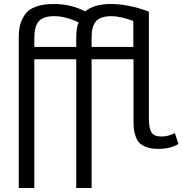

<svg xmlns="http://www.w3.org/2000/svg" viewBox="-20 -732 915 962"><path d="M772 14Q738 14 714 5Q690 -4 678 -16.5Q666 -29 659 -50.5Q652 -72 650.5 -88.5Q649 -105 649 -129V-435H439V210H362V-435H152V210H74V-544Q74 -579 80.5 -605.5Q87 -632 104 -658Q121 -684 158 -698Q195 -712 249 -712Q335 -712 407 -675Q451 -712 537 -712Q622 -712 726 -674V-140Q726 -89 739 -68.5Q752 -48 789 -48Q822 -48 856 -65L874 -11Q836 14 772 14ZM362 -497V-544Q362 -592 374 -620Q307 -651 252 -651Q196 -651 174 -625Q152 -599 152 -542V-497ZM439 -546V-497H648V-627Q582 -651 539 -651Q484 -651 461.5 -626Q439 -601 439 -546Z"/></svg>

Font: BreeCF
Style: Light
Weight: 300
Designer: Veronika Burian, Jos Scaglione
Foundry: TypeTogether
Version: Version 0.0.2